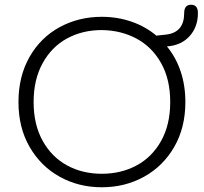

<svg xmlns="http://www.w3.org/2000/svg" viewBox="-20 -781 860 811"><path d="M685 -585Q723 -539 743 -479.5Q763 -420 763 -350Q763 -242 716 -160.5Q669 -79 588.5 -34.5Q508 10 410 10Q312 10 232 -34.5Q152 -79 105 -160.5Q58 -242 58 -350Q58 -458 104.5 -540Q151 -622 231.5 -666Q312 -710 410 -710Q476 -710 535.5 -689.5Q595 -669 641 -630L645 -631L682 -635Q758 -644 758 -726Q758 -761 787 -761Q816 -761 816 -726Q816 -667 780.5 -628Q745 -589 685 -585ZM699 -350Q699 -446 660.5 -514.5Q622 -583 556.5 -618Q491 -653 410 -654Q328 -654 263 -618.5Q198 -583 160 -514Q122 -445 122 -350Q122 -255 160 -186.5Q198 -118 263 -82.5Q328 -47 410 -47Q492 -47 557.5 -82.5Q623 -118 661 -186.5Q699 -255 699 -350Z"/></svg>

Font: Kodchasan Light
Style: Regular
Weight: 300
Version: Version 1.000; ttfautohint (v1.6)